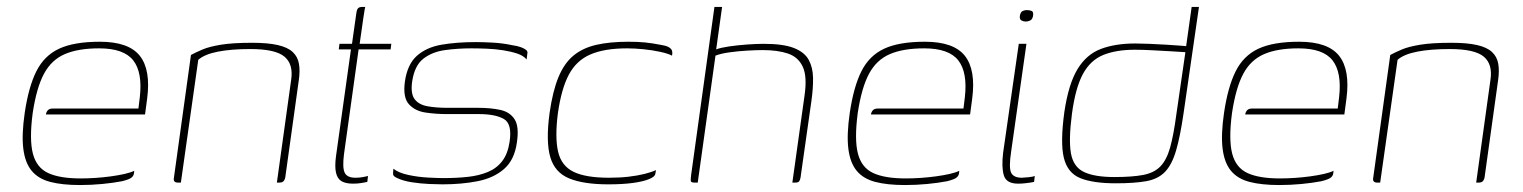

<svg xmlns="http://www.w3.org/2000/svg" viewBox="-20 -525 4378 552"><path d="M210 7Q159 7 124.5 -2Q90 -11 71 -34Q52 -57 47 -97.5Q42 -138 51 -200Q62 -275 84.5 -320Q107 -365 150 -385Q193 -405 267 -405Q350 -405 382 -364.5Q414 -324 403 -241L397 -196H112Q113 -203 117.5 -208Q122 -213 132 -213H378L382 -246Q390 -317 363 -351.5Q336 -386 265 -386Q205 -386 166.5 -369.5Q128 -353 106.5 -313Q85 -273 74 -200Q64 -124 74.5 -83.5Q85 -43 118.5 -27.5Q152 -12 212 -12Q232 -12 254.5 -13.5Q277 -15 299 -18Q321 -21 338.5 -25Q356 -29 366 -34L365 -26Q364 -19 357.5 -14Q351 -9 331 -4Q305 1 273.5 4Q242 7 210 7Z M492 0Q477 0 480 -14L529 -367Q544 -375 563 -383Q582 -391 615.5 -396.5Q649 -402 705 -402Q750 -402 778.5 -395.5Q807 -389 821.5 -375.5Q836 -362 839.5 -341.5Q843 -321 839 -294L800 -14Q799 -10 797 -6.5Q795 -3 791.5 -1.5Q788 0 783 0H776L817 -295Q824 -340 798 -362Q772 -384 700 -384Q645 -384 606.5 -376.5Q568 -369 550 -353L500 0Z M995 3Q974 3 962 -4Q950 -11 946 -28.5Q942 -46 946 -76L989 -383H954L956 -399H992L1004 -484Q1005 -493 1007 -497.5Q1009 -502 1012.5 -503.5Q1016 -505 1020 -505H1030Q1030 -505 1028.5 -498Q1027 -491 1025 -476L1014 -399H1105L1103 -383H1011L969 -82Q964 -43 971 -28.5Q978 -14 1002 -14Q1014 -14 1024 -16Q1034 -18 1038 -19L1036 -2Q1031 -1 1020 1Q1009 3 995 3Z M1252 5Q1239 5 1214.5 4Q1190 3 1164 -1Q1138 -5 1120 -14Q1114 -17 1112 -19.5Q1110 -22 1110 -27Q1110 -32 1111 -40Q1126 -28 1154 -22Q1182 -16 1210.5 -14.5Q1239 -13 1255 -13Q1293 -13 1325 -16.5Q1357 -20 1382.5 -30.5Q1408 -41 1424 -62Q1440 -83 1445 -117Q1453 -169 1428.5 -183Q1404 -197 1357 -197H1264Q1233 -197 1203 -201.5Q1173 -206 1155.5 -225.5Q1138 -245 1144 -290Q1151 -340 1178.5 -364.5Q1206 -389 1249.5 -396.5Q1293 -404 1348 -404Q1368 -404 1396.5 -402.5Q1425 -401 1453 -395Q1467 -393 1477 -389.5Q1487 -386 1492.5 -381.5Q1498 -377 1496 -370L1494 -354Q1485 -365 1467 -371Q1449 -377 1426.5 -380.5Q1404 -384 1380 -385Q1356 -386 1335 -386Q1296 -386 1259.5 -381Q1223 -376 1197.5 -356.5Q1172 -337 1165 -291Q1160 -256 1172 -240Q1184 -224 1209 -219.5Q1234 -215 1267 -215H1355Q1391 -215 1418.5 -209Q1446 -203 1459.5 -182Q1473 -161 1466 -115Q1459 -65 1429 -39Q1399 -13 1353 -4Q1307 5 1252 5Z M1729 5Q1658 5 1616.5 -12Q1575 -29 1562 -73.5Q1549 -118 1560 -200Q1569 -263 1585.5 -303Q1602 -343 1628.5 -365Q1655 -387 1694 -396Q1733 -405 1787 -405Q1813 -405 1834 -403Q1855 -401 1880 -396Q1894 -394 1901.5 -390Q1909 -386 1911.5 -380.5Q1914 -375 1912 -365Q1901 -371 1878 -376Q1855 -381 1829.5 -383.5Q1804 -386 1783 -386Q1718 -386 1677.5 -368.5Q1637 -351 1615.5 -310.5Q1594 -270 1584 -200Q1575 -130 1584.5 -89Q1594 -48 1629 -31Q1664 -14 1731 -14Q1762 -14 1787.5 -17Q1813 -20 1833 -25Q1853 -30 1866 -36L1864 -25Q1863 -17 1846 -10Q1829 -3 1799.5 1Q1770 5 1729 5Z M1978 0Q1968 0 1966.5 -3.5Q1965 -7 1967 -22L2034 -505H2056L2039 -383Q2052 -388 2076 -391.5Q2100 -395 2127 -397Q2154 -399 2176 -399Q2232 -399 2262.5 -387Q2293 -375 2305 -353Q2317 -331 2317.5 -301.5Q2318 -272 2313 -236L2283 -25Q2282 -14 2280 -8.5Q2278 -3 2275 -1.5Q2272 0 2265 0H2258L2293 -250Q2301 -305 2288 -333Q2275 -361 2245.5 -371Q2216 -381 2173 -381Q2155 -381 2128.5 -379.5Q2102 -378 2077 -374.5Q2052 -371 2037 -365L1986 0Z M2582 7Q2531 7 2496.5 -2Q2462 -11 2443 -34Q2424 -57 2419 -97.5Q2414 -138 2423 -200Q2434 -275 2456.5 -320Q2479 -365 2522 -385Q2565 -405 2639 -405Q2722 -405 2754 -364.5Q2786 -324 2775 -241L2769 -196H2484Q2485 -203 2489.5 -208Q2494 -213 2504 -213H2750L2754 -246Q2762 -317 2735 -351.5Q2708 -386 2637 -386Q2577 -386 2538.5 -369.5Q2500 -353 2478.5 -313Q2457 -273 2446 -200Q2436 -124 2446.5 -83.5Q2457 -43 2490.5 -27.5Q2524 -12 2584 -12Q2604 -12 2626.5 -13.5Q2649 -15 2671 -18Q2693 -21 2710.5 -25Q2728 -29 2738 -34L2737 -26Q2736 -19 2729.5 -14Q2723 -9 2703 -4Q2677 1 2645.5 4Q2614 7 2582 7Z M2907 3Q2873 3 2866 -21Q2859 -45 2864 -86L2909 -399H2931L2887 -89Q2880 -43 2887 -28.5Q2894 -14 2918 -14Q2923 -14 2937 -15.5Q2951 -17 2955 -19L2953 -2Q2949 -1 2942 0Q2935 1 2926 2Q2917 3 2907 3ZM2929 -463Q2923 -463 2917 -466Q2911 -469 2912 -479Q2914 -490 2919.5 -493Q2925 -496 2932 -496Q2940 -496 2946 -493.5Q2952 -491 2950 -479Q2948 -469 2941.5 -466Q2935 -463 2929 -463Z M3188 2Q3122 2 3085.5 -13Q3049 -28 3038.5 -71.5Q3028 -115 3040 -203Q3052 -284 3078 -326.5Q3104 -369 3145.5 -384.5Q3187 -400 3244 -400Q3259 -400 3283.5 -399Q3308 -398 3333 -396.5Q3358 -395 3377 -393.5Q3396 -392 3401 -391L3389 -384L3406 -505H3427L3383 -201Q3373 -132 3361 -91.5Q3349 -51 3329 -30.5Q3309 -10 3275 -4Q3241 2 3188 2ZM3184 -16Q3235 -16 3266.5 -22Q3298 -28 3316 -46.5Q3334 -65 3344 -100.5Q3354 -136 3362 -196L3388 -375Q3374 -376 3347.5 -377.5Q3321 -379 3293 -380.5Q3265 -382 3243 -382Q3189 -382 3152 -367Q3115 -352 3093.5 -312.5Q3072 -273 3062 -199Q3052 -123 3059 -84Q3066 -45 3096.5 -30.5Q3127 -16 3184 -16Z M3658 7Q3607 7 3572.5 -2Q3538 -11 3519 -34Q3500 -57 3495 -97.5Q3490 -138 3499 -200Q3510 -275 3532.5 -320Q3555 -365 3598 -385Q3641 -405 3715 -405Q3798 -405 3830 -364.5Q3862 -324 3851 -241L3845 -196H3560Q3561 -203 3565.5 -208Q3570 -213 3580 -213H3826L3830 -246Q3838 -317 3811 -351.5Q3784 -386 3713 -386Q3653 -386 3614.5 -369.5Q3576 -353 3554.5 -313Q3533 -273 3522 -200Q3512 -124 3522.5 -83.5Q3533 -43 3566.5 -27.5Q3600 -12 3660 -12Q3680 -12 3702.5 -13.5Q3725 -15 3747 -18Q3769 -21 3786.5 -25Q3804 -29 3814 -34L3813 -26Q3812 -19 3805.5 -14Q3799 -9 3779 -4Q3753 1 3721.5 4Q3690 7 3658 7Z M3940 0Q3925 0 3928 -14L3977 -367Q3992 -375 4011 -383Q4030 -391 4063.5 -396.5Q4097 -402 4153 -402Q4198 -402 4226.5 -395.5Q4255 -389 4269.5 -375.5Q4284 -362 4287.5 -341.5Q4291 -321 4287 -294L4248 -14Q4247 -10 4245 -6.5Q4243 -3 4239.5 -1.5Q4236 0 4231 0H4224L4265 -295Q4272 -340 4246 -362Q4220 -384 4148 -384Q4093 -384 4054.5 -376.5Q4016 -369 3998 -353L3948 0Z"/></svg>

Font: Genos Thin
Style: Italic
Weight: 100
Italic angle: -8°
Designer: Robert E. Leuschke
Foundry: Robert E. Leuschke
Version: Version 1.010